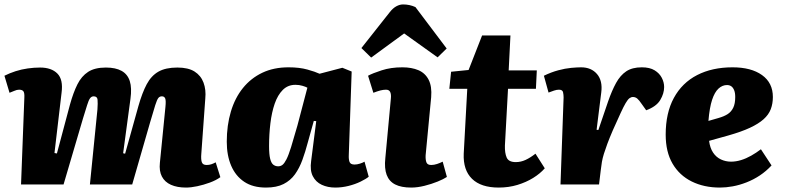

<svg xmlns="http://www.w3.org/2000/svg" viewBox="-24 -833 3543 867"><path d="M416 -339Q418 -368 416.5 -383Q415 -398 399 -398Q389 -398 382.5 -389Q376 -380 369.5 -358.5Q363 -337 351 -299L263 0H71L86 -393Q87 -414 81.5 -421Q76 -428 62 -428Q52 -428 40 -422.5Q28 -417 19 -414L-4 -491Q20 -503 46.5 -511.5Q73 -520 101.5 -524Q130 -528 157 -528Q208 -528 235 -501Q262 -474 254 -414L222 -142L233 -140L292 -361Q307 -415 325.5 -452Q344 -489 374 -508.5Q404 -528 454 -528Q498 -528 525 -513Q552 -498 562 -467Q572 -436 565 -386L532 -141L541 -139L601 -354Q618 -414 638.5 -452.5Q659 -491 691.5 -509.5Q724 -528 777 -528Q826 -528 854.5 -510Q883 -492 895 -460Q907 -428 903 -388L885 -138Q883 -115 887 -101.5Q891 -88 909 -88Q920 -88 929.5 -91Q939 -94 950 -100L971 -33Q952 -19 923.5 -8.5Q895 2 866.5 8Q838 14 816 14Q776 14 748 1.5Q720 -11 707 -36Q694 -61 698 -98L723 -350Q726 -379 722 -388.5Q718 -398 707 -398Q697 -398 691 -390.5Q685 -383 677 -358Q669 -333 654 -281L573 0H382Z M1551 -133Q1550 -113 1554.5 -101.5Q1559 -90 1577 -90Q1588 -90 1601 -94Q1614 -98 1622 -103L1641 -35Q1629 -25 1604.5 -13Q1580 -1 1550 6.5Q1520 14 1490 14Q1456 14 1429 1.5Q1402 -11 1388.5 -37.5Q1375 -64 1381 -106L1404 -286L1393 -287L1366 -190Q1355 -148 1341.5 -111Q1328 -74 1308 -46Q1288 -18 1256.5 -2Q1225 14 1177 14Q1118 14 1079 -12Q1040 -38 1020 -84.5Q1000 -131 1000 -193Q1000 -267 1018.5 -329Q1037 -391 1073 -435.5Q1109 -480 1160.5 -504.5Q1212 -529 1279 -529Q1328 -529 1364 -519Q1400 -509 1419 -500L1522 -527L1564 -510ZM1232 -82Q1243 -82 1251.5 -88.5Q1260 -95 1269.5 -113.5Q1279 -132 1290.5 -169Q1302 -206 1319 -266L1364 -437Q1357 -441 1342 -445.5Q1327 -450 1310 -450Q1276 -450 1253 -427Q1230 -404 1216.5 -365Q1203 -326 1197 -276Q1191 -226 1191 -174Q1191 -136 1196 -116Q1201 -96 1210.5 -89Q1220 -82 1232 -82Z M1741 -388Q1743 -407 1738 -417.5Q1733 -428 1719 -428Q1707 -428 1693.5 -424.5Q1680 -421 1662 -414L1638 -491Q1658 -502 1699.5 -515.5Q1741 -529 1793 -529Q1835 -529 1865.5 -516Q1896 -503 1911.5 -473Q1927 -443 1923 -394L1898 -132Q1897 -112 1901.5 -100Q1906 -88 1923 -88Q1936 -88 1949.5 -92.5Q1963 -97 1975 -103L1994 -34Q1979 -24 1952 -13Q1925 -2 1893 6Q1861 14 1833 14Q1788 14 1760.5 0Q1733 -14 1722 -43.5Q1711 -73 1716 -119ZM1993 -614 1952 -574 1801 -682 1652 -573 1608 -616 1736 -778Q1750 -796 1765.5 -804.5Q1781 -813 1796 -813Q1811 -813 1825 -810Q1839 -807 1852 -801Z M2013 -509 2092 -517 2153 -673H2281L2273 -515H2400L2396 -432H2270L2256 -176Q2255 -142 2264 -121.5Q2273 -101 2305 -101Q2328 -101 2349.5 -111Q2371 -121 2394 -139L2436 -73Q2415 -49 2383.5 -29.5Q2352 -10 2312.5 2Q2273 14 2228 14Q2148 14 2107.5 -25.5Q2067 -65 2070 -139L2086 -432H2005Z M2521 -393Q2521 -405 2518.5 -416.5Q2516 -428 2500 -428Q2490 -428 2478 -424Q2466 -420 2453 -415L2432 -491Q2465 -507 2496.5 -515.5Q2528 -524 2555 -526.5Q2582 -529 2600 -529Q2646 -529 2672 -498.5Q2698 -468 2691 -415L2670 -247L2678 -246L2722 -375Q2739 -424 2758 -458.5Q2777 -493 2804 -511Q2831 -529 2874 -529Q2910 -529 2932 -515.5Q2954 -502 2964.5 -481.5Q2975 -461 2975 -440Q2975 -411 2957.5 -381.5Q2940 -352 2894 -335L2874 -363Q2862 -381 2853.5 -388Q2845 -395 2834 -395Q2826 -395 2818.5 -389.5Q2811 -384 2801.5 -368Q2792 -352 2778.5 -322.5Q2765 -293 2743 -244Q2728 -209 2718.5 -183.5Q2709 -158 2703 -138.5Q2697 -119 2694 -102Q2691 -85 2689 -66L2681 0H2507Z M3284 -529Q3368 -529 3417 -494Q3466 -459 3466 -395Q3466 -365 3456.5 -340Q3447 -315 3424 -294.5Q3401 -274 3362.5 -256Q3324 -238 3264 -221L3178 -197Q3182 -165 3196 -144Q3210 -123 3231.5 -113Q3253 -103 3277 -103Q3299 -103 3322 -110Q3345 -117 3368 -130Q3391 -143 3412 -159L3460 -86Q3436 -60 3407.5 -41Q3379 -22 3347 -9.5Q3315 3 3284.5 8.5Q3254 14 3227 14Q3155 14 3099.5 -13.5Q3044 -41 3013 -94Q2982 -147 2982 -225Q2982 -323 3019 -391Q3056 -459 3124 -494Q3192 -529 3284 -529ZM3296 -395Q3296 -414 3291 -426Q3286 -438 3278 -443.5Q3270 -449 3259 -449Q3238 -449 3220.5 -433Q3203 -417 3191.5 -382Q3180 -347 3175 -287L3220 -300Q3245 -307 3261.5 -317.5Q3278 -328 3287 -346.5Q3296 -365 3296 -395Z"/></svg>

Font: Literata ExtraBold
Style: Italic
Weight: 800
Italic angle: -2°
Designer: Latin by Veronika Burian and Jose Scaglione. Greek by Irene Vlachou. Cyrillic by Vera Evstafieva
Foundry: TypeTogether
Version: Version 3.002